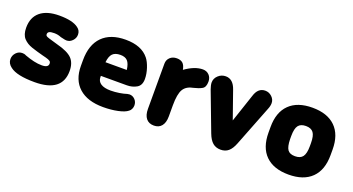

<svg xmlns="http://www.w3.org/2000/svg" viewBox="-37 -766 2085 1134"><g transform="rotate(20 1005.5 -199.0)"><path d="M189 11Q362 11 362 -121Q362 -172 335 -199.5Q308 -227 238 -245Q200 -256 183.5 -261Q167 -266 163.5 -270Q160 -274 160 -280Q160 -291 169.5 -296Q179 -301 200 -301Q212 -301 222.5 -299Q233 -297 245 -292Q267 -287 272 -286Q277 -285 283 -285Q303 -285 319 -301.5Q335 -318 335 -340Q335 -366 314 -381Q278 -409 194 -409Q116 -409 74.5 -374.5Q33 -340 33 -275Q33 -231 54 -208.5Q75 -186 108.5 -175Q142 -164 180 -154Q206 -148 217.5 -143.5Q229 -139 232.5 -134.5Q236 -130 236 -122Q236 -97 195 -97Q171 -97 144.5 -103Q118 -109 88 -120Q81 -124 74.5 -125Q68 -126 63 -126Q41 -126 25 -109Q9 -92 9 -69Q9 -41 35 -22Q77 11 189 11Z M545 -158H708Q742 -158 769 -173.5Q796 -189 796 -229Q796 -261 784.5 -296Q773 -331 757 -351Q711 -409 611 -409Q516 -409 465 -357.5Q414 -306 414 -209V-173Q414 -85 467.5 -37Q521 11 620 11Q670 11 712 2Q754 -7 772 -22Q781 -28 786 -39Q791 -50 791 -61Q791 -83 776.5 -98Q762 -113 742 -113Q736 -113 728 -111Q711 -105 683 -100.5Q655 -96 628 -96Q588 -96 566.5 -110Q545 -124 545 -151ZM677 -243H543Q547 -281 563 -297.5Q579 -314 612 -314Q642 -314 657 -298Q672 -282 677 -243Z M988 -357Q983 -385 969.5 -397Q956 -409 932 -409Q906 -409 889.5 -393.5Q873 -378 873 -354V-70Q873 -31 890 -10Q907 11 939 11Q970 11 987 -10Q1004 -31 1004 -70V-140Q1004 -211 1022 -241Q1040 -271 1085 -279Q1115 -286 1134.5 -297Q1154 -308 1154 -343Q1154 -368 1138.5 -384Q1123 -400 1099 -400Q1048 -400 988 -357Z M1367 -177 1307 -348Q1287 -408 1240 -408Q1213 -408 1193 -389.5Q1173 -371 1173 -345Q1173 -337 1175.5 -326Q1178 -315 1182 -304L1274 -61Q1288 -24 1308 -7Q1328 10 1358 10Q1387 10 1406.5 -6.5Q1426 -23 1440 -59L1539 -312Q1548 -333 1548 -351Q1548 -374 1530 -391Q1512 -408 1488 -408Q1443 -408 1426 -353Z M1590 -217V-182Q1590 -88 1640.5 -38.5Q1691 11 1785 11Q1879 11 1929.5 -38.5Q1980 -88 1980 -182V-217Q1980 -310 1929.5 -359.5Q1879 -409 1785 -409Q1691 -409 1640.5 -359.5Q1590 -310 1590 -217ZM1847 -209V-189Q1847 -144 1832.5 -124Q1818 -104 1784 -104Q1751 -104 1737.5 -123Q1724 -142 1723 -189V-209Q1723 -255 1737.5 -274.5Q1752 -294 1785 -294Q1818 -294 1832.5 -274.5Q1847 -255 1847 -209Z"/></g></svg>

Font: Beiruti ExtraBold
Style: Regular
Weight: 800
Designer: Arlette Boutros
Foundry: Boutros
Version: Version 1.41